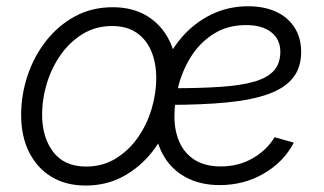

<svg xmlns="http://www.w3.org/2000/svg" viewBox="-20 -571 1016 603"><path d="M249 11.7Q186.5 11.7 141.1 -16.1Q95.7 -43.9 71 -93.8Q46.4 -143.6 46.4 -210Q46.4 -273.4 66.7 -334Q86.9 -394.5 125 -442.9Q163.1 -491.2 215.8 -519.8Q268.6 -548.3 334 -548.3Q396.5 -548.3 441.9 -520.8Q487.3 -493.2 512 -443.4Q536.6 -393.6 536.6 -327.1Q536.6 -262.7 516.1 -202.1Q495.6 -141.6 457.5 -93.5Q419.4 -45.4 366.7 -16.8Q314 11.7 249 11.7ZM250.5 -47.9Q302.2 -47.9 343 -72.8Q383.8 -97.7 412.4 -138.2Q440.9 -178.7 455.8 -227.8Q470.7 -276.9 470.7 -325.7Q470.7 -373 455.3 -409.9Q439.9 -446.8 409.2 -468Q378.4 -489.3 332 -489.3Q281.2 -489.3 240.7 -464.8Q200.2 -440.4 171.4 -399.9Q142.6 -359.4 127.4 -310.1Q112.3 -260.7 112.3 -210.4Q112.3 -139.6 147.2 -93.8Q182.1 -47.9 250.5 -47.9ZM669.9 10.3Q607.4 10.3 561 -15.6Q514.6 -41.5 489.5 -89.8Q464.4 -138.2 464.4 -205.6Q464.4 -278.3 486.6 -341.3Q508.8 -404.3 548.8 -451.4Q588.9 -498.5 642.6 -524.9Q696.3 -551.3 758.8 -551.3Q810.5 -551.3 847.9 -533.7Q885.3 -516.1 905.5 -483.9Q925.8 -451.7 925.8 -407.7Q925.8 -358.4 899.9 -326.2Q874 -293.9 822.3 -275.4Q770.5 -256.8 692.6 -249.3Q614.7 -241.7 511.2 -241.7L519 -293.9Q608.9 -293.9 673.6 -298.3Q738.3 -302.7 779.5 -314.9Q820.8 -327.1 840.6 -349.6Q860.4 -372.1 860.4 -408.2Q860.4 -447.3 832 -469.7Q803.7 -492.2 752.9 -492.2Q696.8 -492.2 654.5 -466.8Q612.3 -441.4 584.2 -399.7Q556.2 -357.9 542 -307.1Q527.8 -256.3 527.8 -205.1Q527.8 -160.6 543.5 -125Q559.1 -89.4 591.6 -68.8Q624 -48.3 673.8 -48.3Q728.5 -48.3 772.9 -73.5Q817.4 -98.6 842.3 -140.1L902.8 -123Q871.1 -62.5 808.8 -26.1Q746.6 10.3 669.9 10.3Z"/></svg>

Font: Inter 17pt Light
Style: Italic
Weight: 300
Italic angle: -9.3988°
Version: Version 4.001;git-66647c0bb